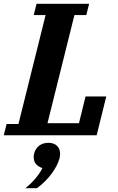

<svg xmlns="http://www.w3.org/2000/svg" viewBox="-53 -718 626 1019"><path d="M-18 -60H45L189 -638H126L141 -698H420L405 -638H342L199 -64H366L401 -206H511L460 0H-33ZM81 281Q111 258 136 228Q161 198 172 174Q150 167 138 152.5Q126 138 126 118Q126 113 126 108.5Q126 104 128 97Q135 70 155 55Q175 40 204 40Q233 40 249.5 56Q266 72 266 98Q266 110 263 122Q253 160 221.5 203Q190 246 143 281H81Z"/></svg>

Font: IBM Plex Serif
Style: Bold Italic
Weight: 700
Italic angle: -14°
Designer: Mike Abbink, Paul van der Laan, Pieter van Rosmalen
Foundry: Bold Monday
Version: Version 3.001